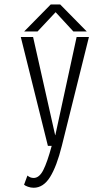

<svg xmlns="http://www.w3.org/2000/svg" viewBox="-20 -670 490 882"><path d="M378.5 -525.5H317L235.5 -614L152.5 -525.5H91L213 -649.5H256.5ZM132 -500 233.5 -48.5 234.5 -50.5 332 -500H388.5L264 0Q240.5 94.5 209.8 143.5Q179 192.5 134.5 192.5Q121.5 192.5 108.2 187.8Q95 183 90.5 178.5L106 136.5Q119 147.5 134.5 147.5Q160.5 147.5 179 111Q197.5 74.5 217.5 0H200L75.5 -500Z"/></svg>

Font: League Mono Condensed UltraLight
Style: Regular
Weight: 200
Width: 1
Designer: Tyler Finck
Foundry: The League of Moveable Type / Tyler Finck
Version: Version 2.210